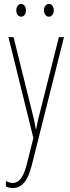

<svg xmlns="http://www.w3.org/2000/svg" viewBox="-20 -716 356 978"><path d="M63 -663C63 -646 72 -631 88 -631C102 -631 112 -644 112 -663C112 -682 102 -696 88 -696C72 -696 63 -680 63 -663ZM204 -664C204 -646 214 -631 229 -631C244 -631 254 -645 254 -664C254 -683 243 -696 229 -696C214 -696 204 -681 204 -664ZM23 -527 150 -13 116 122C97 198 70 216 45 216C34 216 20 212 10 206V234C22 239 32 242 45 242C87 242 120 213 142 125L306 -527H280L183 -142C177 -120 172 -99 164 -59H162C159 -73 161 -76 145 -140L49 -527Z"/></svg>

Font: Noto Sans Malayalam ExtraCondensed Thin
Style: Regular
Weight: 100
Width: 2
Designer: Jelle Bosma - Monotype Design Team
Foundry: Monotype Imaging Inc.
Version: Version 2.104